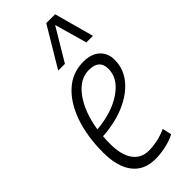

<svg xmlns="http://www.w3.org/2000/svg" viewBox="-257 -834 887 887"><g transform="rotate(-45 186.5 -390.5)"><path d="M307 -20Q278 -5 243 2.5Q208 10 175 10Q102 10 63.5 -40Q25 -90 25 -182Q25 -287 53.5 -369Q82 -451 134 -497.5Q186 -544 256 -544Q309 -544 337.5 -517.5Q366 -491 366 -448Q366 -380 316 -329Q266 -278 181 -253Q155 -246 128.5 -241.5Q102 -237 78 -236Q76 -212 76 -188Q76 -116 103.5 -77.5Q131 -39 182 -39Q208 -39 237 -45Q266 -51 297 -65ZM248 -499Q188 -499 143 -438Q98 -377 82 -277Q126 -280 173 -294Q238 -315 277 -352.5Q316 -390 316 -439Q316 -499 248 -499ZM146 -597 262 -791H320L373 -597H330L285 -756L190 -597Z"/></g></svg>

Font: Georama SemiCondensed Light
Style: Italic
Weight: 300
Width: 4
Italic angle: -9°
Designer: Jean-Baptiste Levee
Foundry: Production Type
Version: Version 1.000